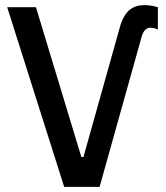

<svg xmlns="http://www.w3.org/2000/svg" viewBox="-20 -728 648 748"><path d="M305 -116H297L120 -700H8L230 0H368L531 -582C539 -611 550 -620 568 -620C576 -620 584 -618 595 -613V-700C577 -705 562 -708 544 -708C495 -708 463 -685 445 -615Z"/></svg>

Font: Fixel Text Medium
Style: Regular
Weight: 500
Width: 4
Designer: AlfaBravo + MacPaw
Foundry: Kyrylo Tkachov, Marchela Mozhyna, Serhii Makarenko, Maria Weinstein, Zakhar Kryvoshyya
Version: Version 1.211